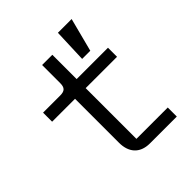

<svg xmlns="http://www.w3.org/2000/svg" viewBox="-209 -889 1018 1018"><g transform="rotate(-45 300.0 -380.0)"><path d="M324.9 0H525.9V-67.8H290.8V-448.2H525.9V-516H290.8V-698.2H214.1V-562.9C214.1 -528.1 201 -516 166.9 -516H39.1V-448.2H210.9V-117.9C210.9 -49 247.2 0 324.9 0ZM387.1 -571H448.2L497.2 -759.9H394.2Z"/></g></svg>

Font: Margiela Mono
Style: Regular
Weight: 400
Designer: Mike Abbink, Paul van der Laan, Pieter van Rosmalen
Foundry: Bold Monday
Version: Version 2.003 2021